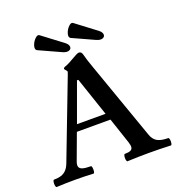

<svg xmlns="http://www.w3.org/2000/svg" viewBox="-154 -975 1019 1101"><g transform="rotate(-20 355.5 -424.5)"><path d="M3.9 -42Q29.3 -42 47.6 -47.9Q65.9 -53.7 79.3 -67.6Q92.8 -81.5 102.1 -106L283.2 -579.1Q289.1 -594.7 289.1 -597.7Q289.1 -600.1 286.6 -603.3Q284.2 -606.4 281.7 -609.4Q279.3 -611.8 277.1 -614.5Q274.9 -617.2 274.9 -619.1Q274.9 -627 291.5 -631.8Q294.9 -632.3 299.3 -634.8Q311.5 -639.6 342.3 -657.7Q359.4 -668 370.4 -673.1Q381.3 -678.2 386.2 -678.2Q394.5 -678.2 399.9 -672.4Q405.3 -666.5 407.7 -655.3Q410.2 -643.6 417 -622.3Q423.8 -601.1 433.1 -575.2L601.1 -99.1Q611.8 -67.9 635 -54.9Q658.2 -42 700.2 -42Q705.6 -42 707.5 -30.8Q709.5 -19.5 707.5 -8.3Q705.6 2.9 700.2 2.9Q634.3 0 568.4 0Q502 0 436 2.9Q431.2 2.9 429.2 -8.3Q427.2 -19.5 429.2 -30.8Q431.2 -42 436 -42Q460 -42 471.2 -47.4Q482.4 -52.7 483.9 -64.9Q485.4 -77.1 478 -99.1L425.8 -254.9H220.7L162.6 -98.1Q154.3 -76.2 158.4 -64.2Q162.6 -52.2 179.4 -47.1Q196.3 -42 229 -42Q233.4 -42 235.1 -30.8Q236.8 -19.5 235.1 -8.3Q233.4 2.9 229 2.9Q172.9 0 116.7 0Q60.5 0 3.9 2.9Q-1 2.9 -2.9 -8.3Q-4.9 -19.5 -2.9 -30.8Q-1 -42 3.9 -42ZM410.6 -295.9 330.6 -532.2H322.3L236.3 -295.9ZM208.5 -849.1 331.5 -756.3Q350.1 -742.2 351.1 -727.5Q352.1 -712.9 337.2 -707.5Q322.3 -702.1 299.3 -712.4L165.5 -773.4Q152.8 -780.8 159.4 -802.7Q166 -824.7 182.1 -840.8Q198.2 -856.9 208.5 -849.1ZM413.6 -849.1 536.6 -756.3Q555.2 -742.2 556.2 -727.5Q557.1 -712.9 542.2 -707.5Q527.3 -702.1 504.4 -712.4L370.6 -773.4Q357.9 -780.8 364.5 -802.7Q371.1 -824.7 387.2 -840.8Q403.3 -856.9 413.6 -849.1Z"/></g></svg>

Font: Junicode Two Beta VF
Style: Regular
Weight: 400
Designer: Peter S. Baker
Foundry: Briery Creek Software
Version: Version 1.031 beta; ttfautohint (v1.8.1.43-b0c9)